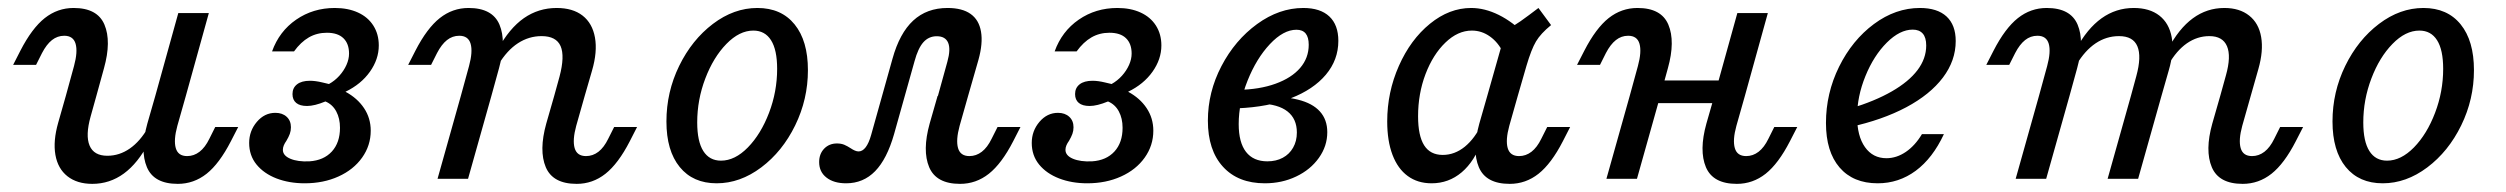

<svg xmlns="http://www.w3.org/2000/svg" viewBox="-20 -446 6251 479"><path d="M140.2 -356.8Q123.3 -356.8 109.6 -346Q96 -335.2 84.8 -313.6L70 -284.2H12.8L30.9 -319.6Q59.7 -375.6 91.7 -400.9Q123.7 -426.1 163.6 -426.1Q223.1 -426.1 240.6 -384.5Q258.2 -342.9 239.4 -275.7L220.4 -206.7H144.2L164.7 -281.5Q174.3 -316.8 168.6 -336.8Q162.8 -356.8 140.2 -356.8ZM247.8 -57.4Q277.9 -57.4 303.9 -75.5Q329.9 -93.6 349.6 -128.2L351.4 -90.7Q324.1 -38.7 288.9 -13Q253.7 12.7 210.2 12.7Q172.3 12.7 148.2 -6.3Q124.2 -25.3 118.2 -59.8Q112.2 -94.2 125.1 -139.6L144.2 -206.7H220.4L206.2 -155.8Q192.8 -108.1 203.5 -82.8Q214.2 -57.4 247.8 -57.4ZM424.8 -413.4H501L443.6 -206.7H367.4ZM446.9 -56.6Q463.8 -56.6 477.8 -67.4Q491.8 -78.2 502.3 -99.8L517 -129.2H574.3L556.1 -93.8Q527.3 -37.8 495.4 -12.5Q463.4 12.7 423.5 12.7Q364 12.7 346.5 -28.9Q328.9 -70.5 347.6 -137.7L367.4 -206.7H443.6L422.4 -131.9Q412.8 -96.6 418.5 -76.6Q424.2 -56.6 446.9 -56.6Z M601.6 -89.4Q601.6 -119.4 620.8 -142Q639.9 -164.5 667 -164.5Q684.4 -164.5 695.1 -154.7Q705.8 -144.9 705.8 -128.6Q705.8 -119.7 703 -112Q700.2 -104.3 694.5 -94.7Q690.5 -89.1 688.1 -83.5Q685.7 -77.8 685.7 -72.2Q685.7 -57.9 704.3 -50Q722.9 -42.1 751.9 -43.5Q787.5 -45.8 807.9 -68Q828.2 -90.2 828.2 -127.2Q828.2 -150.6 818.9 -168Q809.6 -185.4 791.9 -192.9Q764.5 -181.6 746 -181.6Q728.2 -181.6 719 -189.2Q709.7 -196.9 709.7 -211.4Q709.7 -226.7 721 -235.6Q732.3 -244.5 753.2 -244.5Q766.9 -244.5 783.8 -240.4L800.7 -236.4Q815.3 -244.5 826.6 -257Q837.9 -269.5 844.4 -284.1Q850.8 -298.6 850.8 -312.3Q850.8 -337.1 836.7 -350.7Q822.6 -364.3 795.5 -364.3Q770.6 -364.3 750.5 -352.7Q730.4 -341.1 713.5 -317.7H658.7Q676.7 -367.9 718.9 -397Q761.1 -426.1 815.3 -426.1Q848.2 -426.1 873 -414.8Q897.8 -403.5 911.4 -382.2Q925 -360.8 925 -332.7Q925 -298.3 902.9 -267.1Q880.8 -235.9 841.9 -217.1Q871.5 -201.2 888.2 -176.2Q904.9 -151.2 904.9 -120Q904.9 -83 883.4 -52.8Q861.9 -22.6 824.4 -5.7Q786.9 11.3 740.2 11.3Q701.5 11.3 669.9 -0.8Q638.4 -13 620 -35.5Q601.6 -58.1 601.6 -89.4Z M1125.7 -356.8Q1108.8 -356.8 1095.1 -346Q1081.5 -335.2 1070.3 -313.6L1055.5 -284.2H998.3L1016.4 -319.6Q1045.2 -375.6 1077.2 -400.9Q1109.1 -426.1 1149 -426.1Q1208.5 -426.1 1226.1 -384.5Q1243.6 -342.9 1224.9 -275.7L1205.9 -206.7H1129.7L1150.2 -281.5Q1159.8 -316.8 1154.1 -336.8Q1148.3 -356.8 1125.7 -356.8ZM1129.7 -206.7H1205.9L1147.7 0H1071.6ZM1331.1 -355.9Q1299.5 -355.9 1272.2 -338.2Q1245 -320.5 1223.7 -285.2L1221.9 -322.7Q1250.7 -375.4 1287.1 -400.8Q1323.6 -426.1 1368.7 -426.1Q1409 -426.1 1433.4 -407.1Q1457.9 -388 1464.3 -352.4Q1470.7 -316.8 1457 -269.9L1438.7 -206.7H1362.6L1375.9 -254.9Q1389.4 -305.8 1378.6 -330.9Q1367.7 -355.9 1331.1 -355.9ZM1442 -56.6Q1459 -56.6 1473 -67.4Q1486.9 -78.2 1497.4 -99.8L1512.2 -129.2H1569.4L1551.3 -93.8Q1522.5 -37.8 1490.5 -12.5Q1458.6 12.7 1418.7 12.7Q1359.2 12.7 1341.6 -28.9Q1324.1 -70.5 1342.8 -137.7L1362.6 -206.7H1438.7L1417.5 -131.9Q1407.9 -96.6 1413.6 -76.6Q1419.4 -56.6 1442 -56.6Z M1642.6 -143Q1642.6 -216.5 1674.4 -281.6Q1706.2 -346.7 1758.6 -386.4Q1811 -426.1 1869.5 -426.1Q1929.3 -426.1 1962.4 -385.1Q1995.6 -344.2 1995.6 -271Q1995.6 -198.3 1963.8 -133.2Q1932 -68.1 1879.2 -28.4Q1826.4 11.3 1767.9 11.3Q1708.9 11.3 1675.8 -29.3Q1642.6 -69.9 1642.6 -143ZM1918.8 -274.2Q1918.8 -321.6 1903.6 -345.6Q1888.4 -369.7 1859.4 -369.7Q1824.7 -369.7 1792.2 -336.4Q1759.8 -303.2 1739.6 -250.2Q1719.4 -197.2 1719.4 -140.6Q1719.4 -93.2 1734.6 -69.2Q1749.8 -45.2 1778.7 -45.2Q1813.5 -45.2 1845.9 -78.3Q1878.3 -111.5 1898.6 -164.6Q1918.8 -217.6 1918.8 -274.2Z M2023.6 -41.7Q2023.6 -62 2036.1 -75.1Q2048.7 -88.1 2068.1 -88.1Q2078.6 -88.1 2086.4 -84.8Q2094.1 -81.5 2103 -75.7Q2107.9 -72.4 2112.8 -70.3Q2117.8 -68.2 2122 -68.2Q2131.7 -68.2 2139.7 -78.6Q2147.6 -89 2153.3 -109.3L2206.5 -299.2Q2224.3 -363.3 2258.3 -394.7Q2292.3 -426.1 2343.9 -426.1Q2380.6 -426.1 2401.5 -411.2Q2422.4 -396.4 2427.4 -367.1Q2432.5 -337.8 2421 -296.6L2395.2 -206.7H2319.9L2343.5 -292.1Q2352.2 -323.1 2345.4 -339.4Q2338.5 -355.6 2317 -355.6Q2297.1 -355.6 2283.7 -340.7Q2270.3 -325.7 2261.5 -293L2210.5 -111.3Q2192.8 -49.3 2163.3 -19Q2133.8 11.3 2090.9 11.3Q2060.1 11.3 2041.9 -3Q2023.6 -17.2 2023.6 -41.7ZM2398.5 -56.6Q2415.4 -56.6 2429.4 -67.4Q2443.4 -78.2 2453.9 -99.8L2468.7 -129.2H2525.9L2507.8 -93.8Q2479 -37.8 2447 -12.5Q2415.1 12.7 2375.1 12.7Q2315.7 12.7 2298.1 -28.9Q2280.6 -70.5 2299.3 -137.7L2319.1 -206.7H2395.2L2374 -131.9Q2364.4 -96.6 2370.1 -76.6Q2375.9 -56.6 2398.5 -56.6Z M2554 -89.4Q2554 -119.4 2573.2 -142Q2592.4 -164.5 2619.4 -164.5Q2636.8 -164.5 2647.5 -154.7Q2658.2 -144.9 2658.2 -128.6Q2658.2 -119.7 2655.4 -112Q2652.6 -104.3 2647 -94.7Q2642.9 -89.1 2640.5 -83.5Q2638.1 -77.8 2638.1 -72.2Q2638.1 -57.9 2656.7 -50Q2675.4 -42.1 2704.4 -43.5Q2739.9 -45.8 2760.3 -68Q2780.6 -90.2 2780.6 -127.2Q2780.6 -150.6 2771.3 -168Q2762 -185.4 2744.3 -192.9Q2716.9 -181.6 2698.4 -181.6Q2680.6 -181.6 2671.4 -189.2Q2662.1 -196.9 2662.1 -211.4Q2662.1 -226.7 2673.4 -235.6Q2684.7 -244.5 2705.6 -244.5Q2719.3 -244.5 2736.2 -240.4L2753.2 -236.4Q2767.7 -244.5 2779 -257Q2790.3 -269.5 2796.8 -284.1Q2803.2 -298.6 2803.2 -312.3Q2803.2 -337.1 2789.1 -350.7Q2775.1 -364.3 2747.9 -364.3Q2723 -364.3 2702.9 -352.7Q2682.8 -341.1 2665.9 -317.7H2611.1Q2629.1 -367.9 2671.3 -397Q2713.5 -426.1 2767.7 -426.1Q2800.7 -426.1 2825.4 -414.8Q2850.2 -403.5 2863.8 -382.2Q2877.4 -360.8 2877.4 -332.7Q2877.4 -298.3 2855.3 -267.1Q2833.2 -235.9 2794.4 -217.1Q2824 -201.2 2840.6 -176.2Q2857.3 -151.2 2857.3 -120Q2857.3 -83 2835.8 -52.8Q2814.3 -22.6 2776.8 -5.7Q2739.3 11.3 2692.6 11.3Q2653.9 11.3 2622.4 -0.8Q2590.8 -13 2572.4 -35.5Q2554 -58.1 2554 -89.4Z M2993.4 -145Q2993.4 -216.2 3027.2 -281Q3061 -345.8 3116.2 -386Q3171.4 -426.1 3231.5 -426.1Q3273.9 -426.1 3296.4 -405Q3318.9 -383.8 3318.9 -344.1Q3318.9 -296.7 3287.7 -259.6Q3256.5 -222.6 3200 -200.8Q3143.5 -179 3067.9 -175.8L3068.7 -221.8Q3122 -222.6 3162.1 -237.1Q3202.2 -251.6 3223.6 -276.5Q3245 -301.4 3245 -334.3Q3245 -353 3237.4 -362.4Q3229.7 -371.8 3214.4 -371.8Q3181.8 -371.8 3148.1 -335.9Q3114.5 -300.1 3092.4 -244.8Q3070.3 -189.5 3070.3 -136.5Q3070.3 -90.7 3088.5 -67.1Q3106.8 -43.5 3141.9 -43.5Q3163.7 -43.5 3180.2 -52.4Q3196.7 -61.2 3206 -77.6Q3215.4 -93.9 3215.4 -115.4Q3215.4 -149.6 3192 -168Q3168.6 -186.4 3122.9 -187.7L3128.9 -204.5Q3181.8 -206.5 3218.1 -197.4Q3254.5 -188.4 3272.9 -167.9Q3291.3 -147.5 3291.3 -116.2Q3291.3 -81.5 3270.3 -52.1Q3249.3 -22.6 3213.7 -5.7Q3178.2 11.3 3135.5 11.3Q3068.8 11.3 3031.1 -30Q2993.4 -71.2 2993.4 -145Z M3440.8 -143.1Q3440.8 -215.9 3469.9 -281.6Q3499 -347.3 3547.4 -386.7Q3595.8 -426.1 3650.2 -426.1Q3684.1 -426.1 3719.1 -408.8Q3754 -391.5 3787 -358.4L3730.4 -314.2Q3717.7 -340.4 3697.1 -355Q3676.5 -369.7 3652 -369.7Q3617 -369.7 3586.1 -339.9Q3555.1 -310.2 3536.4 -261.2Q3517.8 -212.2 3517.8 -155.9Q3517.8 -107.3 3533 -83.4Q3548.2 -59.5 3579.3 -59.5Q3609.1 -59.5 3634.4 -80Q3659.7 -100.6 3677.8 -138.9L3677.4 -95.5Q3659.1 -43.8 3626.7 -16.2Q3594.2 11.3 3551.6 11.3Q3516.8 11.3 3492 -6.9Q3467.2 -25 3454 -59.7Q3440.8 -94.5 3440.8 -143.1ZM3818.1 -426.1 3849.6 -383.4Q3823.7 -362.3 3812 -342.6Q3800.3 -322.9 3788.2 -281.8L3766.5 -206.7H3690.4L3736.9 -370.8Q3754.7 -379.9 3773.5 -393.1Q3792.3 -406.4 3818.1 -426.1ZM3769.8 -56.6Q3786.7 -56.6 3800.7 -67.4Q3814.7 -78.2 3825.2 -99.8L3840 -129.2H3897.2L3879.1 -93.8Q3850.3 -37.8 3818.3 -12.5Q3786.4 12.7 3746.4 12.7Q3686.9 12.7 3669.4 -28.9Q3651.9 -70.5 3670.6 -137.7L3690.4 -206.7H3766.5L3745.3 -131.9Q3735.7 -96.6 3741.4 -76.6Q3747.2 -56.6 3769.8 -56.6Z M4041.8 -356.8Q4024.9 -356.8 4011.3 -346Q3997.6 -335.2 3986.4 -313.6L3971.7 -284.2H3914.4L3932.6 -319.6Q3961.4 -375.6 3993.3 -400.9Q4025.3 -426.1 4065.2 -426.1Q4124.7 -426.1 4142.2 -384.5Q4159.8 -342.9 4141 -275.7L4122 -206.7H4045.8L4066.3 -281.5Q4075.9 -316.8 4070.2 -336.8Q4064.5 -356.8 4041.8 -356.8ZM4045.8 -206.7H4122L4063.9 0H3987.7ZM4099.9 -245.2H4306.6L4290.5 -188.7H4083.8ZM4314.3 -413.4H4390.4L4333.1 -206.7H4256.9ZM4336.4 -56.6Q4353.3 -56.6 4367.3 -67.4Q4381.3 -78.2 4391.8 -99.8L4406.5 -129.2H4463.8L4445.6 -93.8Q4416.8 -37.8 4384.9 -12.5Q4352.9 12.7 4313 12.7Q4253.5 12.7 4235.9 -28.9Q4218.4 -70.5 4237.1 -137.7L4256.9 -206.7H4333.1L4311.9 -131.9Q4302.2 -96.6 4308 -76.6Q4313.7 -56.6 4336.4 -56.6Z M4535.4 -139.2Q4535.4 -213.2 4568.1 -279.5Q4600.9 -345.8 4655 -386Q4709.1 -426.1 4769.8 -426.1Q4813.2 -426.1 4836.2 -404.9Q4859.1 -383.6 4859.1 -343.6Q4859.1 -294.8 4827.2 -252.5Q4795.3 -210.2 4735.7 -178.4Q4676 -146.7 4594.9 -129L4595.7 -175Q4657.6 -193.7 4699.7 -218Q4741.9 -242.2 4763.7 -271Q4785.5 -299.9 4785.5 -332.5Q4785.5 -352.4 4776.9 -362.2Q4768.2 -372.1 4751.9 -372.1Q4719.7 -372.1 4687.2 -339.7Q4654.7 -307.3 4633.9 -256.3Q4613.1 -205.3 4613.1 -155.1Q4613.1 -106.7 4632.7 -79Q4652.3 -51.3 4686.3 -51.3Q4711.4 -51.3 4734.6 -67Q4757.7 -82.7 4774.8 -111.3H4829.6Q4801.7 -51.4 4759.4 -20Q4717 11.3 4664.4 11.3Q4603.3 11.3 4569.3 -28.2Q4535.4 -67.7 4535.4 -139.2Z M5062.8 -356.8Q5045.8 -356.8 5032.2 -346Q5018.6 -335.2 5007.4 -313.6L4992.6 -284.2H4935.4L4953.5 -319.6Q4982.3 -375.6 5014.3 -400.9Q5046.2 -426.1 5086.1 -426.1Q5145.6 -426.1 5163.2 -384.5Q5180.7 -342.9 5162 -275.7L5143 -206.7H5066.8L5087.3 -281.5Q5096.9 -316.8 5091.2 -336.8Q5085.4 -356.8 5062.8 -356.8ZM5066.8 -206.7H5143L5084.8 0H5008.7ZM5266.5 -355.9Q5234.9 -355.9 5208.1 -337.9Q5181.3 -319.8 5160.8 -285.2L5159 -322.7Q5187 -374.7 5223 -400.4Q5259 -426.1 5303.3 -426.1Q5342.8 -426.1 5367.2 -407.1Q5391.6 -388 5398 -352.8Q5404.4 -317.6 5390.7 -270.7L5372.4 -206.7H5296.2L5309.6 -255.9Q5323.1 -305.2 5312.3 -330.6Q5301.6 -355.9 5266.5 -355.9ZM5296.2 -206.7H5372.4L5314.2 0H5238.1ZM5491.9 -355.9Q5461.8 -355.9 5435.8 -337.9Q5409.9 -319.8 5390.2 -285.2L5388.4 -322.7Q5415.6 -374.7 5450.8 -400.4Q5485.9 -426.1 5529.4 -426.1Q5567.3 -426.1 5591.2 -407.1Q5615.2 -388.1 5621.1 -353.7Q5627.1 -319.2 5614.2 -273.9L5595.1 -206.7H5519L5533.2 -257.9Q5546.6 -305.5 5535.9 -330.7Q5525.2 -355.9 5491.9 -355.9ZM5598.4 -56.6Q5615.3 -56.6 5629.3 -67.4Q5643.3 -78.2 5653.8 -99.8L5668.5 -129.2H5725.8L5707.6 -93.8Q5678.9 -37.8 5646.9 -12.5Q5614.9 12.7 5575 12.7Q5515.5 12.7 5498 -28.9Q5480.4 -70.5 5499.2 -137.7L5519 -206.7H5595.1L5573.9 -131.9Q5564.3 -96.6 5570 -76.6Q5575.7 -56.6 5598.4 -56.6Z M5799.1 -143Q5799.1 -216.5 5830.9 -281.6Q5862.7 -346.7 5915.1 -386.4Q5967.5 -426.1 6025.9 -426.1Q6085.7 -426.1 6118.9 -385.1Q6152 -344.2 6152 -271Q6152 -198.3 6120.2 -133.2Q6088.4 -68.1 6035.6 -28.4Q5982.8 11.3 5924.4 11.3Q5865.4 11.3 5832.2 -29.3Q5799.1 -69.9 5799.1 -143ZM6075.2 -274.2Q6075.2 -321.6 6060 -345.6Q6044.8 -369.7 6015.9 -369.7Q5981.1 -369.7 5948.7 -336.4Q5916.2 -303.2 5896.1 -250.2Q5875.9 -197.2 5875.9 -140.6Q5875.9 -93.2 5891.1 -69.2Q5906.3 -45.2 5935.2 -45.2Q5969.9 -45.2 6002.4 -78.3Q6034.8 -111.5 6055 -164.6Q6075.2 -217.6 6075.2 -274.2Z"/></svg>

Font: Playfair Micro SmCond SmLight
Style: Italic
Weight: 360
Width: 4
Italic angle: -15.6°
Designer: Claus Eggers Sørensen
Foundry: Claus Eggers Sørensen
Version: Version 2.203;Glyphs 3.3 (3326)